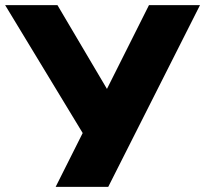

<svg xmlns="http://www.w3.org/2000/svg" viewBox="-42 -725 796 745"><path d="M174 0 296 -243 289 -192 -22 -705H181L373 -380L536 -705H734L378 0Z"/></svg>

Font: Nunito Sans 7pt Black
Style: Regular
Weight: 900
Designer: Vernon Adams
Foundry: Vernon Adams
Version: Version 3.101;gftools[0.9.27]